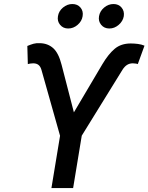

<svg xmlns="http://www.w3.org/2000/svg" viewBox="-20 -957 755 977"><path d="M241.7 0 285.6 -266.1 190.9 -601.6Q186 -618.7 175.8 -626.7Q165.5 -634.8 148.9 -634.8Q142.1 -634.8 133.5 -633.5Q125 -632.3 121.6 -630.9L119.1 -723.1Q136.7 -730.5 150.6 -734.4Q164.6 -738.3 183.6 -737.3Q223.6 -736.3 251 -711.7Q278.3 -687 293.5 -627L356 -385.3L501 -630.4Q531.7 -682.1 564 -709Q596.2 -735.8 645 -735.8Q663.6 -735.8 681.9 -733.4Q700.2 -731 715.3 -724.6L681.2 -630.9Q678.7 -632.3 670.7 -633.5Q662.6 -634.8 655.8 -634.8Q639.2 -634.8 626.2 -626.5Q613.3 -618.2 603 -601.6L396 -266.6L352.1 0ZM536.6 -812Q510.3 -812 494.9 -830.6Q479.5 -849.1 483.9 -874.5Q488.3 -900.4 509.8 -918.5Q531.2 -936.5 557.6 -936.5Q583.5 -936.5 598.6 -918.5Q613.8 -900.4 609.9 -874.5Q605.5 -849.1 584 -830.6Q562.5 -812 536.6 -812ZM327.1 -812Q301.3 -812 285.9 -830.6Q270.5 -849.1 274.9 -874.5Q278.8 -900.4 300.5 -918.5Q322.3 -936.5 348.1 -936.5Q374.5 -936.5 389.6 -918.5Q404.8 -900.4 400.4 -874.5Q396.5 -849.1 375 -830.6Q353.5 -812 327.1 -812Z"/></svg>

Font: Inter Medium
Style: Italic
Weight: 500
Italic angle: -9.3988°
Designer: Rasmus Andersson
Foundry: rsms
Version: Version 4.001;git-66647c0bb